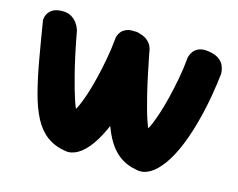

<svg xmlns="http://www.w3.org/2000/svg" viewBox="-92 -786 1147 925"><g transform="rotate(15 481.5 -323.5)"><path d="M298 -1Q244 -10 206 -38.5Q168 -67 142.5 -116Q117 -165 99 -233.5Q81 -302 65.5 -389Q50 -476 33 -582Q33 -582 34 -592Q35 -602 42 -614.5Q49 -627 64.5 -637Q80 -647 109 -648Q138 -649 156.5 -638Q175 -627 185.5 -612.5Q196 -598 200 -586.5Q204 -575 204 -575Q216 -509 227.5 -456.5Q239 -404 249 -365Q259 -326 267.5 -296.5Q276 -267 283 -246.5Q290 -226 297 -210Q301 -215 311 -237.5Q321 -260 333 -296.5Q345 -333 356.5 -380Q368 -427 378 -480Q388 -533 393 -590Q393 -590 395.5 -599.5Q398 -609 407 -620.5Q416 -632 434 -639.5Q452 -647 482 -643Q517 -638 535 -624Q553 -610 560 -594Q567 -578 568 -566Q569 -554 569 -554Q556 -440 534 -348Q512 -256 484 -187.5Q456 -119 425 -75.5Q394 -32 361.5 -13.5Q329 5 298 -1ZM658 -1Q604 -10 566.5 -38.5Q529 -67 503 -116Q477 -165 459 -233.5Q441 -302 426 -389Q411 -476 394 -582Q394 -582 397 -592Q400 -602 409 -614.5Q418 -627 435.5 -636Q453 -645 481 -644Q500 -643 515.5 -631Q531 -619 543 -603Q555 -587 561.5 -575Q568 -563 568 -563Q581 -497 592 -446Q603 -395 612.5 -357.5Q622 -320 629.5 -292.5Q637 -265 644 -245.5Q651 -226 657 -210Q662 -215 671.5 -237.5Q681 -260 693 -296.5Q705 -333 716.5 -379.5Q728 -426 738 -479Q748 -532 753 -588Q753 -588 756 -598Q759 -608 768 -620Q777 -632 794.5 -639.5Q812 -647 842 -643Q877 -638 895.5 -624Q914 -610 920.5 -594Q927 -578 928 -566Q929 -554 929 -554Q916 -440 894 -348Q872 -256 844.5 -187.5Q817 -119 785.5 -75.5Q754 -32 722 -13.5Q690 5 658 -1Z"/></g></svg>

Font: Sour Gummy Black ExtraBold
Style: Regular
Weight: 800
Version: Version 1.000